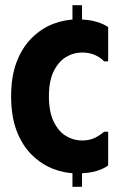

<svg xmlns="http://www.w3.org/2000/svg" viewBox="-20 -722 467 742"><path d="M260 -702H297V-564H260ZM260 -138H297V0H260ZM23 -350Q23 -427 44.5 -483Q66 -539 103 -575.5Q140 -612 185 -629.5Q230 -647 278 -647Q324 -647 354 -637.5Q384 -628 398 -617V-485H382Q371 -498 349 -508.5Q327 -519 297 -519Q264 -519 235 -501.5Q206 -484 187.5 -446.5Q169 -409 169 -350Q169 -290 187.5 -252Q206 -214 235 -196.5Q264 -179 297 -179Q327 -179 349 -190.5Q371 -202 382 -213H398V-83Q384 -71 354 -61.5Q324 -52 277 -52Q229 -52 184 -70Q139 -88 102.5 -124Q66 -160 44.5 -216Q23 -272 23 -350Z"/></svg>

Font: Phudu Light SemiBold
Style: Regular
Weight: 600
Version: Version 1.005;gftools[0.9.23]